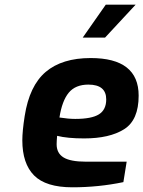

<svg xmlns="http://www.w3.org/2000/svg" viewBox="-20 -791 610 817"><path d="M75 -194Q75 -233 85 -297Q105 -426 174.5 -485Q244 -544 366 -544Q570 -544 570 -384Q570 -280 508 -241Q446 -202 338 -202Q267 -202 223 -213Q221 -189 221 -177Q221 -139 250.5 -121Q280 -103 346 -103H519L505 -16Q399 6 288 6Q175 6 125 -44.5Q75 -95 75 -194ZM432 -368Q432 -431 356 -431Q301 -431 272.5 -396.5Q244 -362 233 -291Q271 -285 300 -285Q370 -285 401 -304.5Q432 -324 432 -368ZM430 -771H557L427 -631H332Z"/></svg>

Font: Exo
Style: Bold Italic
Weight: 700
Italic angle: -9°
Designer: Natanael Gama
Foundry: Natanael Gama
Version: Version 1.500; ttfautohint (v1.6)